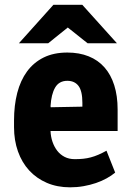

<svg xmlns="http://www.w3.org/2000/svg" viewBox="-20 -779 553 809"><path d="M275.4 10.3Q221.2 10.3 177.5 -8.5Q133.8 -27.3 103 -60.8Q72.3 -94.2 55.7 -140.9Q39.1 -187.5 39.1 -243.2V-271Q39.1 -335 52.7 -387.7Q66.4 -440.4 94.2 -478.3Q122.1 -516.1 164.3 -536.9Q206.5 -557.6 263.7 -557.6Q314 -557.6 353.5 -541.7Q393.1 -525.9 420.2 -495.1Q447.3 -464.4 461.4 -419.7Q475.6 -375 475.6 -317.4V-227.1H192.9Q193.8 -203.1 201.2 -181.6Q208.5 -160.2 221.2 -143.8Q233.9 -127.4 252.4 -117.9Q271 -108.4 294.9 -108.4Q314.5 -108.4 330.8 -110.1Q347.2 -111.8 362.8 -116Q378.4 -120.1 394.3 -127Q410.2 -133.8 428.7 -144L465.3 -51.8Q450.2 -39.1 429.4 -27.6Q408.7 -16.1 384.3 -7.8Q359.9 0.5 332.3 5.4Q304.7 10.3 275.4 10.3ZM263.7 -438.5Q229 -438.5 212.4 -410.2Q195.8 -381.8 192.9 -331.1Q193.4 -330.6 193.4 -329.6Q193.4 -327.6 193.8 -327.1L327.1 -329.6V-345.7Q327.1 -395.5 310.8 -417Q294.4 -438.5 263.7 -438.5ZM472.7 -596.7H349.1L265.6 -663.1L183.1 -596.7H59.6L205.1 -758.8H326.7Z"/></svg>

Font: Ufes Sans ExtraBold
Style: Regular
Weight: 800
Designer: Ricardo Esteves & Filipe Motta
Foundry: ProDesignUfes - Ricardo Esteves, Filipe Motta (This is a derivative work, based on Roboto family, by Christian Robertson
Version: Version 2.0